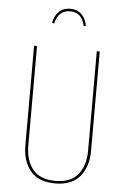

<svg xmlns="http://www.w3.org/2000/svg" viewBox="-60 -928 639 979"><g transform="rotate(5 260.0 -438.0)"><path d="M428 -171Q428 -92 386.5 -41.5Q345 9 260 9Q174 9 133 -41Q92 -91 92 -171V-681H107V-172Q107 -96 144 -50Q181 -4 260 -4Q339 -4 376 -50.5Q413 -97 413 -172V-681H428ZM346 -805 335 -803Q321 -872 260 -872Q200 -872 184 -803L173 -805Q180 -843 202.5 -864Q225 -885 260 -885Q295 -885 317.5 -863.5Q340 -842 346 -805Z"/></g></svg>

Font: Fira Sans Compressed Hair
Style: Regular
Weight: 100
Width: 1
Designer: bBox Type GmbH & Carrois Corporate GbR & Edenspiekermann AG
Foundry: bBox Type GmbH & Carrois Corporate GbR & Edenspiekermann AG
Version: Version 4.301